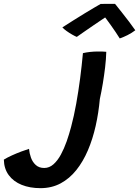

<svg xmlns="http://www.w3.org/2000/svg" viewBox="-277 -712 724 999"><path d="M-66.5 267Q-121.5 267 -164.2 249.8Q-207 232.5 -231.5 199.2Q-256 166 -257 118.5Q-239 107.5 -214.8 96.5Q-190.5 85.5 -166.5 76.5Q-142.5 67.5 -126 62.5Q-124 85.5 -115.8 108.5Q-107.5 131.5 -90.5 146.8Q-73.5 162 -47 162Q-20.5 162 1 143Q22.5 124 39.5 92.8Q56.5 61.5 69.8 23.8Q83 -14 93 -52Q108 -108 119.5 -172Q131 -236 139.8 -303.2Q148.5 -370.5 154.5 -435.5Q171.5 -439.5 191.8 -441.8Q212 -444 231.5 -444Q255.5 -444.5 276 -442.5Q275 -404.5 270 -362.2Q265 -320 258 -277.8Q251 -235.5 242.5 -197Q236 -125 220.8 -57Q205.5 11 180.5 69.8Q155.5 128.5 120.2 172.8Q85 217 38.5 242Q-8 267 -66.5 267ZM321.5 -692Q336.5 -673.5 355.8 -649Q375 -624.5 394 -599.8Q413 -575 427 -554.5Q409 -540.5 386.5 -529.2Q364 -518 346 -512Q337 -526.5 324.8 -544.8Q312.5 -563 300 -580.5Q287.5 -598 278.2 -610.5Q269 -623 266 -626.5H278Q272.5 -622.5 254.2 -610.5Q236 -598.5 212 -582Q188 -565.5 164 -549Q140 -532.5 122.5 -520Q113.5 -523.5 98.5 -532Q83.5 -540.5 69.2 -550.8Q55 -561 47.5 -569.5Q74 -586.5 104 -605.5Q134 -624.5 162.5 -641.8Q191 -659 213.2 -672.2Q235.5 -685.5 246.5 -691.5Q253.5 -691.5 268 -691.8Q282.5 -692 298 -692Q313.5 -692 321.5 -692Z"/></svg>

Font: Grandstander Thin Medium
Style: Italic
Weight: 500
Italic angle: -15°
Version: Version 1.200